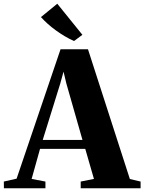

<svg xmlns="http://www.w3.org/2000/svg" viewBox="-68 -1009 773 1029"><path d="M21 -51.5 256.5 -745H403.5L628 -49.5L685.5 -36V0H364.5V-36L435.5 -50L389 -211H146.5L101.5 -50L175.5 -36V0H-47L-47.5 -36ZM374 -259 287.5 -562 272.5 -625 255 -561.5 161 -259ZM328.5 -789.5Q304 -800 279.2 -814.8Q254.5 -829.5 231 -846.5Q207.5 -863.5 187.2 -881.8Q167 -900 151.5 -917.5L239 -989L373.5 -822.5L329.5 -789.5Z"/></svg>

Font: Merriweather 96pt ExtraBold
Style: Regular
Weight: 800
Version: Version 2.100